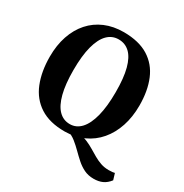

<svg xmlns="http://www.w3.org/2000/svg" viewBox="-208 -916 1217 1268"><g transform="rotate(30 400.0 -282.5)"><path d="M681.5 186.5Q640.5 186.5 608.2 170.8Q576 155 548.8 130.8Q521.5 106.5 495.2 80.2Q469 54 441 31.5Q413 9 379 -1.5L451 -24Q487 -19 516.5 -6.5Q546 6 572 21.8Q598 37.5 624 52.5Q650 67.5 678 77.2Q706 87 740 87Q758.5 87 768.5 85.5Q778.5 84 785 82.5L799.5 130.5Q776.5 160.5 748 173.5Q719.5 186.5 681.5 186.5ZM361 11.5Q245 12 171.2 -35.8Q97.5 -83.5 63 -169.5Q28.5 -255.5 28.5 -368.5Q28.5 -455.5 52.5 -526.2Q76.5 -597 121.5 -647.8Q166.5 -698.5 230 -725.5Q293.5 -752.5 372.5 -752.5Q488 -752 561 -706.5Q634 -661 668.5 -578.2Q703 -495.5 703 -383.5Q703 -296.5 679 -224.2Q655 -152 610.2 -99.5Q565.5 -47 502.5 -18.2Q439.5 10.5 361 11.5ZM365 -47.5Q414 -47.5 449.2 -85.5Q484.5 -123.5 503.8 -198.2Q523 -273 523 -382.5Q523 -490.5 504.8 -559Q486.5 -627.5 451.5 -660.8Q416.5 -694 366.5 -694Q317 -694 281.8 -658.5Q246.5 -623 227.2 -550.8Q208 -478.5 208 -369Q208 -262 226.5 -190.5Q245 -119 280 -83.2Q315 -47.5 365 -47.5Z"/></g></svg>

Font: Merriweather 36pt ExtraBold
Style: Regular
Weight: 800
Designer: Eben Sorkin
Foundry: Eben Sorkin
Version: Version 2.100